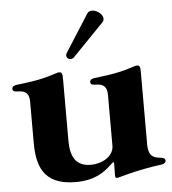

<svg xmlns="http://www.w3.org/2000/svg" viewBox="-51 -729 707 789"><g transform="rotate(-5 302.5 -334.0)"><path d="M229.4 14.2C308.2 14.2 346.9 -14.6 376.8 -42.6L384.9 -50.4C391 -55.4 393.1 -55 393.5 -47.6C393.5 -32 393.1 -15.3 392.8 -2.8C392.4 8.9 394.2 12.1 401.3 12.1C405.9 12.1 479.4 -12.8 588.1 -27C599.1 -28.4 605.1 -35.5 605.1 -39.8C605.1 -50.4 598 -53.3 588.1 -54.7C567.5 -57.9 535.5 -56.1 535.5 -114.3V-414.1C535.5 -433.2 533.4 -441.1 522 -441.1C517.4 -441.1 514.6 -440.3 504.3 -436.8C432.9 -412.3 364.7 -408.4 342.3 -404.8C331.3 -403.1 324.6 -398.4 324.6 -389.9C324.6 -380.7 331.7 -378.2 342.3 -377.8C366.5 -377.1 392.4 -375 392.8 -332V-121.4C392.8 -79.5 347.3 -51.1 296.9 -51.1C235.1 -51.1 214.5 -94.5 214.5 -157V-414.1C214.5 -433.2 212.4 -441.1 201 -441.1C196.4 -441.1 193.5 -440.3 183.2 -436.8C111.9 -412.3 43.7 -408.4 21.3 -404.8C10.3 -403.1 3.6 -398.4 3.6 -389.9C3.6 -380.7 10.7 -378.2 21.3 -377.8C45.5 -377.1 71.4 -375 71.7 -332V-163.4C71.7 -74.6 90.9 14.2 229.4 14.2ZM235.8 -507.1C235.8 -502.1 239.7 -491.5 252.8 -491.5C258.2 -491.5 262.8 -492.9 267 -497.2L395.6 -630C399.9 -634.6 402 -639.6 402 -644.9C402 -662.6 377.8 -681.8 358 -681.8C349.8 -681.8 342 -679.3 337.4 -671.9L240.1 -519.2C236.5 -513.5 235.8 -510.7 235.8 -507.1Z"/></g></svg>

Font: Margiela Serif
Style: Bold
Weight: 700
Designer: Andreas Faust, Stefan Endress
Version: Version 1.002;FEAKit 1.0